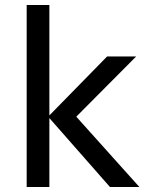

<svg xmlns="http://www.w3.org/2000/svg" viewBox="-20 -750 640 770"><path d="M421 0 174.5 -280.5V-283.5L409.5 -523.5H526L259.5 -255.5V-311.5L539 0ZM87 0V-730H178V0Z"/></svg>

Font: Google Sans Code
Style: Regular
Weight: 400
Monospace: yes
Designer: Google Sans Code Authors
Foundry: Google LLC
Version: Version 6.000